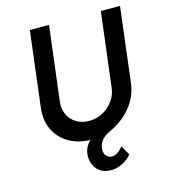

<svg xmlns="http://www.w3.org/2000/svg" viewBox="-134 -836 1033 1160"><g transform="rotate(-15 383.0 -255.5)"><path d="M352 8Q271 8 211.5 -26Q152 -60 123 -120Q94 -180 104 -259L161 -728H281L224 -262Q219 -219 235.5 -183Q252 -147 286 -126Q320 -105 366 -105Q413 -105 452 -126Q491 -147 517 -183Q543 -219 548 -262L605 -728H725L668 -259Q661 -201 632.5 -153Q604 -105 562.5 -70Q521 -35 472 -13Q432 5 414 30.5Q396 56 396 87Q396 107 408.5 122Q421 137 439 138Q459 139 477.5 127.5Q496 116 513 94L547 153Q524 182 488 199.5Q452 217 419 217Q380 217 354 201Q328 185 315 158Q302 131 302 100Q302 57 328.5 23.5Q355 -10 409 -33L463 -15Q434 -4 410.5 2Q387 8 352 8Z"/></g></svg>

Font: Josefin Sans Thin SemiBold
Style: Italic
Weight: 600
Italic angle: -7°
Version: Version 2.000